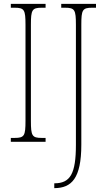

<svg xmlns="http://www.w3.org/2000/svg" viewBox="-20 -734 550 994"><path d="M36 0H216V-20H196C146 -20 140 -31 140 -108V-606C140 -683 146 -694 196 -694H216V-714H36V-694H56C106 -694 112 -683 112 -606V-108C112 -31 106 -20 56 -20H36ZM261 240H263C350 239 401 190 401 15V-606C401 -683 407 -694 457 -694H477V-714H297V-694H317C367 -694 373 -683 373 -606V16C373 165 344 215 262 215H261Z"/></svg>

Font: Noto Serif ExtraCondensed Thin
Style: Regular
Weight: 100
Width: 2
Designer: Monotype Design Team
Foundry: Monotype Imaging Inc.
Version: Version 2.013